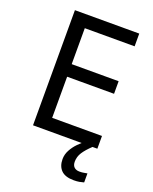

<svg xmlns="http://www.w3.org/2000/svg" viewBox="-169 -807 893 1119"><g transform="rotate(20 278.0 -247.0)"><path d="M496 0H97V-714H496V-635H187V-412H478V-334H187V-79H496ZM398 116Q398 138 410 149.5Q422 161 443 161Q460 161 471.5 158.5Q483 156 491 155V211Q477 215 463 217.5Q449 220 429 220Q376 220 351 195Q326 170 326 126Q326 97 340.5 70Q355 43 376.5 21Q398 -1 418 -15L466 0Q432 32 415 58.5Q398 85 398 116Z"/></g></svg>

Font: Noto Sans Lao UI
Style: Regular
Weight: 400
Designer: Monotype Design Team
Foundry: Monotype Imaging Inc.
Version: Version 2.000